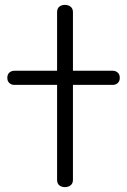

<svg xmlns="http://www.w3.org/2000/svg" viewBox="-20 -696 522 787"><path d="M279 -348V41Q279 56 269.5 63.5Q260 71 246 71Q232 71 223 63.5Q214 56 214 41V-348H39Q27 -348 18.5 -355.5Q10 -363 10 -377Q10 -391 18.5 -398.5Q27 -406 39 -406H214V-646Q214 -661 223 -668.5Q232 -676 246 -676Q260 -676 269.5 -668.5Q279 -661 279 -646V-406H442Q454 -406 462.5 -398.5Q471 -391 471 -377Q471 -363 462.5 -355.5Q454 -348 442 -348Z"/></svg>

Font: Cafe24 Ssurround air
Style: Light
Weight: 300
Designer: Cafe24 thkim, hmlim, mnelim, sdjeong, hskwak & 4IRTF
Foundry: Cafe24
Version: Version 1.001